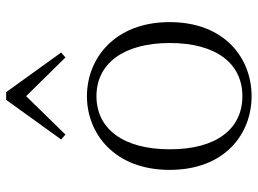

<svg xmlns="http://www.w3.org/2000/svg" viewBox="-127 -698 839 625"><g transform="rotate(-90 292.5 -385.5)"><path d="M292 14C414 14 533 -72 533 -253C533 -433 413 -522 292 -522C171 -522 52 -433 52 -253C52 -72 170 14 292 14ZM292 -16C185 -16 119 -101 119 -252C119 -403 185 -491 292 -491C398 -491 465 -403 465 -252C465 -101 398 -16 292 -16ZM418 -592 434 -606 305 -785H280L151 -606L167 -592L292 -720Z"/></g></svg>

Font: Noto Serif TC ExtraLight
Style: Regular
Weight: 200
Designer: Ryoko NISHIZUKA 西塚涼子 (kana & ideographs); Frank Grießhammer (Latin, Greek & Cyrillic); Wenlong ZHANG 张文龙 (bopomofo); San
Foundry: Adobe
Version: Version 2.001;hotconv 1.1.0;makeotfexe 2.6.0